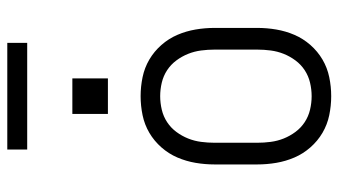

<svg xmlns="http://www.w3.org/2000/svg" viewBox="-226 -718 951 540"><g transform="rotate(-90 250.0 -447.5)"><path d="M250 8Q223 8 196.5 2.5Q170 -3 147 -16.5Q124 -30 106 -50.5Q88 -71 77.5 -95.5Q67 -120 62.5 -146.5Q58 -173 58 -200V-320Q58 -347 62.5 -373.5Q67 -400 77.5 -424.5Q88 -449 106 -469.5Q124 -490 147 -503.5Q170 -517 196.5 -522.5Q223 -528 250 -528Q277 -528 303.5 -522.5Q330 -517 353 -503.5Q376 -490 394 -469.5Q412 -449 422.5 -424.5Q433 -400 437.5 -373.5Q442 -347 442 -320V-200Q442 -173 437.5 -146.5Q433 -120 422.5 -95.5Q412 -71 394 -50.5Q376 -30 353 -16.5Q330 -3 303.5 2.5Q277 8 250 8ZM250 -47Q269 -47 288 -51.5Q307 -56 323 -66.5Q339 -77 350.5 -92.5Q362 -108 369 -125.5Q376 -143 378.5 -162Q381 -181 381 -200V-320Q381 -339 378.5 -358Q376 -377 369 -394.5Q362 -412 350.5 -427.5Q339 -443 323 -453.5Q307 -464 288 -468.5Q269 -473 250 -473Q231 -473 212 -468.5Q193 -464 177 -453.5Q161 -443 149.5 -427.5Q138 -412 131 -394.5Q124 -377 121.5 -358Q119 -339 119 -320V-200Q119 -181 121.5 -162Q124 -143 131 -125.5Q138 -108 149.5 -92.5Q161 -77 177 -66.5Q193 -56 212 -51.5Q231 -47 250 -47ZM300 -620H200V-720H300ZM100 -847V-903H400V-847Z"/></g></svg>

Font: Iosevka SS04 Light
Style: Regular
Weight: 300
Monospace: yes
Designer: Belleve Invis
Foundry: Belleve Invis
Version: Version 19.0.0; ttfautohint (v1.8.4)